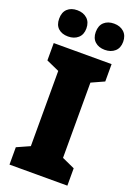

<svg xmlns="http://www.w3.org/2000/svg" viewBox="-173 -995 742 1060"><g transform="rotate(20 198.5 -464.5)"><path d="M28 0V-102L104 -136V-578L28 -612V-714H368V-612L293 -578V-136L368 -102V0ZM89 -929Q125 -929 147.5 -908.5Q170 -888 170 -851Q170 -815 147.5 -795Q125 -775 89 -775Q53 -775 31.5 -794.5Q10 -814 10 -851Q10 -889 31.5 -909Q53 -929 89 -929ZM305 -929Q341 -929 363.5 -908.5Q386 -888 386 -851Q386 -815 363.5 -795Q341 -775 305 -775Q269 -775 247 -795Q225 -815 225 -851Q225 -889 247 -909Q269 -929 305 -929Z"/></g></svg>

Font: Noto Sans Display Black Narrow
Style: Regular
Weight: 900
Width: 4
Designer: Monotype Design team
Foundry: Monotype Imaging Inc.
Version: Version 1.000